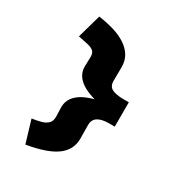

<svg xmlns="http://www.w3.org/2000/svg" viewBox="-211 -848 1110 1195"><g transform="rotate(30 344.0 -250.0)"><path d="M151 210 103 50Q139 45 168 37Q197 29 214 12Q231 -5 230 -38L228 -102Q227 -161 276.5 -201Q326 -241 432 -261V-238Q326 -260 276.5 -299.5Q227 -339 228 -398L230 -462Q231 -494 215 -507Q199 -520 170.5 -526Q142 -532 103 -540L151 -710Q209 -702 259.5 -687Q310 -672 348 -647.5Q386 -623 407.5 -588.5Q429 -554 429 -507L428 -412Q427 -369 456 -354.5Q485 -340 539 -340H577V-165H537Q483 -165 455 -146.5Q427 -128 428 -88L429 7Q429 88 362 137Q295 186 151 210Z"/></g></svg>

Font: Lexend Peta Black
Style: Regular
Weight: 900
Version: Version 1.007